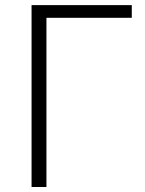

<svg xmlns="http://www.w3.org/2000/svg" viewBox="-20 -749 579 769"><path d="M106.4 0V-728.5H507.8V-677.7H166V0Z"/></svg>

Font: Taipei Sans TC Beta Light
Style: Regular
Weight: 300
Designer: JT Foundry
Foundry: JT Foundry
Version: Version 1.000